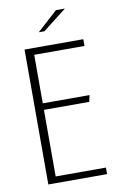

<svg xmlns="http://www.w3.org/2000/svg" viewBox="-87 -820 540 869"><g transform="rotate(-10 182.5 -385.5)"><path d="M63 -620H333V-589H102V-366H317L310 -336H102V-30H333V0H63ZM140 -686 234 -771H275L166 -686Z"/></g></svg>

Font: Smooch Sans Light
Style: Regular
Weight: 300
Designer: Robert E. Leuschke
Foundry: Robert E. Leuschke
Version: Version 1.010; ttfautohint (v1.8.3)